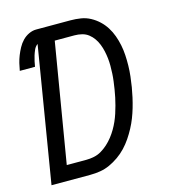

<svg xmlns="http://www.w3.org/2000/svg" viewBox="-109 -825 819 914"><g transform="rotate(-15 300.0 -367.5)"><path d="M32 0 142 -667Q130 -658 124 -644.5Q118 -631 114 -618Q110 -605 107 -591.5Q104 -578 102 -565H27Q30 -583 34.5 -601.5Q39 -620 46 -637.5Q53 -655 62.5 -672.5Q72 -690 85.5 -704Q99 -718 117 -726.5Q135 -735 153 -735H322Q348 -735 373 -731Q398 -727 420 -715Q442 -703 459.5 -686.5Q477 -670 490 -649.5Q503 -629 511.5 -605.5Q520 -582 525 -557.5Q530 -533 531.5 -507.5Q533 -482 532.5 -455.5Q532 -429 529 -403Q526 -377 522 -352Q518 -328 512.5 -303.5Q507 -279 500 -255Q493 -231 484 -208Q475 -185 463 -162.5Q451 -140 436.5 -118.5Q422 -97 404 -78Q386 -59 364.5 -44Q343 -29 320 -18.5Q297 -8 272.5 -4Q248 0 223 0ZM223 -74Q242 -74 261.5 -78Q281 -82 298 -92Q315 -102 330.5 -116Q346 -130 358.5 -146Q371 -162 381 -179Q391 -196 399 -214Q407 -232 413 -250.5Q419 -269 424 -287.5Q429 -306 433 -325Q437 -344 440 -363Q443 -382 445.5 -401Q448 -420 449 -439Q450 -458 450 -477Q450 -496 448 -514Q446 -532 442 -550Q438 -568 431.5 -584.5Q425 -601 415 -615.5Q405 -630 391 -641Q377 -652 359 -656.5Q341 -661 322 -661H225L127 -74Z"/></g></svg>

Font: Zed Sans Extended
Style: Italic
Weight: 400
Width: 7
Italic angle: -9°
Designer: Belleve Invis
Foundry: Belleve Invis
Version: Version 1.0.0; ttfautohint (v1.8.4)